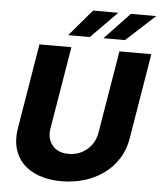

<svg xmlns="http://www.w3.org/2000/svg" viewBox="-62 -991 877 1052"><g transform="rotate(5 377.0 -464.5)"><path d="M52.6 -258.2 130.3 -727.3H306.1L230.5 -273.4Q221.2 -217.7 252.1 -180.4Q282.7 -143.5 341.3 -143.5Q370.4 -143.5 396.3 -152.9Q422.2 -162.3 442.5 -179.5Q462.7 -196.7 476.4 -220.7Q490.1 -244.7 494.7 -273.4L570.3 -727.3H745.7L668 -258.2Q657.3 -192.8 624.8 -142.9Q592.3 -93 544.9 -59.3Q497.5 -25.6 438.6 -8.2Q379.6 9.2 315.7 9.2Q246.4 9.2 192.8 -9.8Q139.2 -28.8 104.6 -63.6Q70 -98.4 56.3 -147.9Q42.6 -197.4 52.6 -258.2ZM407 -937.5H545.8L401.6 -791.5H282.7ZM615.1 -937.5H754.3L594.8 -791.5H476.6Z"/></g></svg>

Font: Inter P Extra Bold
Style: Italic
Weight: 800
Italic angle: 9.39999°
Designer: Rasmus Andersson
Foundry: rsms
Version: Version 3.018;git-588b23468